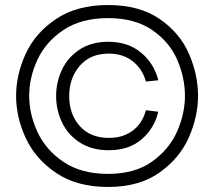

<svg xmlns="http://www.w3.org/2000/svg" viewBox="-20 -735 851 763"><path d="M44 -354Q44 -439 82.5 -522Q121 -605 203.5 -660Q286 -715 409 -715Q534 -715 614.5 -659.5Q695 -604 731 -521Q767 -438 767 -354Q767 -272 730.5 -189Q694 -106 613.5 -49Q533 8 409 8Q286 8 203.5 -47.5Q121 -103 82.5 -186Q44 -269 44 -354ZM715 -354Q715 -426 684.5 -497Q654 -568 585 -615.5Q516 -663 409 -663Q303 -663 232.5 -616Q162 -569 129 -498Q96 -427 96 -354Q96 -282 129 -210.5Q162 -139 232.5 -91.5Q303 -44 409 -44Q516 -44 584.5 -93Q653 -142 684 -213Q715 -284 715 -354ZM203 -353Q203 -409 226.5 -458.5Q250 -508 297 -538.5Q344 -569 410 -569Q489 -569 541 -525.5Q593 -482 609 -416L560 -411Q546 -461 507.5 -491.5Q469 -522 412 -522Q339 -522 297 -473.5Q255 -425 255 -353Q255 -281 297 -234Q339 -187 413 -187Q469 -187 507.5 -216Q546 -245 560 -297L609 -291Q594 -226 543.5 -182Q493 -138 412 -138Q345 -138 297.5 -168.5Q250 -199 226.5 -248.5Q203 -298 203 -353Z"/></svg>

Font: Be Vietnam Light
Style: Regular
Weight: 300
Designer: Gabriel Lam
Foundry: TypeRant
Version: Version 4.000